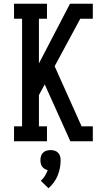

<svg xmlns="http://www.w3.org/2000/svg" viewBox="-20 -755 540 1026"><path d="M55 0V-80H98V-655H55V-735H231V-655H188V-416L354 -735H476V-655H409L272 -401L416 -80H476V0H356L219 -304L188 -247V-80H231V0ZM239 251 198 211Q211 200 220 185Q229 170 235 154Q226 152 218 147Q210 142 205 135Q200 128 198 119Q196 110 196 101Q196 90 199 79.5Q202 69 210 61Q218 53 228.5 50Q239 47 250 47Q261 47 271.5 50Q282 53 290 61Q298 69 301 79.5Q304 90 304 101Q304 122 300 143Q296 164 288 183.5Q280 203 267.5 220Q255 237 239 251Z"/></svg>

Font: Iosevka Slab Medium
Style: Regular
Weight: 500
Monospace: yes
Designer: Belleve Invis
Foundry: Belleve Invis
Version: Version 11.1.1; ttfautohint (v1.8.3)